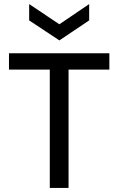

<svg xmlns="http://www.w3.org/2000/svg" viewBox="-20 -921 581 941"><path d="M224 0V-660H316V0ZM24 -580V-660H516V-580ZM123 -901 271 -802 417 -901V-821L271 -723L123 -821Z"/></svg>

Font: Bricolage Grotesque 20pt
Style: Regular
Weight: 400
Version: Version 1.001;gftools[0.9.33.dev8+g029e19f]